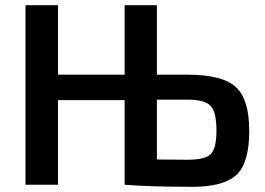

<svg xmlns="http://www.w3.org/2000/svg" viewBox="-20 -710 1017 738"><path d="M583 -423H700Q834 -423 886 -376Q938 -329 938 -207Q938 -84 889 -38Q840 8 721 8Q552 8 459 0V-325H203V0H78V-690H203V-423H459V-690H583ZM583 -97 700 -96Q769 -96 790.5 -118Q812 -140 812 -209Q812 -277 790.5 -302Q769 -327 700 -327H583Z"/></svg>

Font: Exo 2.0 Semi Bold
Style: Regular
Weight: 600
Designer: Natanael Gama
Version: Version 1.001;PS 001.001;hotconv 1.0.70;makeotf.lib2.5.58329